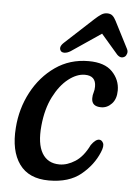

<svg xmlns="http://www.w3.org/2000/svg" viewBox="-49 -664 505 710"><g transform="rotate(5 204.0 -309.0)"><path d="M258 -392.5Q228 -392.5 197 -368.2Q166 -344 143 -298.8Q120 -253.5 114 -191Q107.5 -124 128.2 -89Q149 -54 193 -54Q221.5 -54 251 -72.8Q280.5 -91.5 302 -135.5Q318 -158 331.5 -158Q341 -158 346.5 -147Q352 -136 342 -112.5Q322 -64 277.8 -27.8Q233.5 8.5 159 8.5Q84 8.5 49 -40.5Q14 -89.5 20.5 -175Q25.5 -246.5 58 -307.8Q90.5 -369 144.2 -406.5Q198 -444 267.5 -444Q327 -444 355.5 -414.5Q384 -385 384 -345.5Q384 -313.5 367.2 -295.8Q350.5 -278 328 -278Q292.5 -278 292.5 -308.5Q292.5 -320.5 295.8 -330.2Q299 -340 299 -352.5Q299 -392.5 258 -392.5ZM198 -475Q186 -467.5 175.8 -467.2Q165.5 -467 161.5 -472.5Q151.5 -486.5 170 -503.5L275.5 -601Q288 -612.5 298.2 -619.2Q308.5 -626 320 -626Q333 -626 340.2 -619.5Q347.5 -613 353.5 -601L404.5 -501.5Q409 -493 406.8 -484.8Q404.5 -476.5 399.5 -472.5Q385 -462.5 370.5 -477L308 -549.5Z"/></g></svg>

Font: Fraunces 144pt S100
Style: Italic
Weight: 400
Italic angle: -16°
Version: Version 1.000; ttfautohint (v1.8.3)